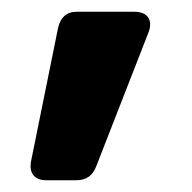

<svg xmlns="http://www.w3.org/2000/svg" viewBox="-20 -178 327 327"><path d="M79 -131 33 96C29 116 38 129 59 129H110C127 129 138 121 144 105L233 -123C241 -144 231 -158 209 -158H111C93 -158 83 -148 79 -131Z"/></svg>

Font: Arvore Sans
Style: Bold
Weight: 700
Designer: Jonny Pinhorn (Latin) Dan Schunck (customization for Arvore)
Version: Version 1.000;Glyphs 3.3 (3305)